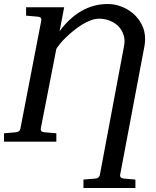

<svg xmlns="http://www.w3.org/2000/svg" viewBox="-35 -707 780 958"><path d="M168.5 -65.9Q167 -58.6 171.1 -53.2Q175.3 -47.9 188 -46.9L246.1 -42V0H-15.1V-42L43 -46.9Q64 -48.3 66.9 -65.9L170.9 -604Q172.4 -612.3 168.5 -617.7Q164.6 -623 150.9 -624L95.2 -628.9V-670.9H285.2L262.2 -550.8Q311 -617.7 371.6 -652.3Q432.1 -687 502.9 -687Q536.6 -687 569.8 -674.6Q603 -662.1 629.6 -639.2Q656.2 -616.2 672.6 -584Q689 -551.8 689 -512.2Q689 -496.1 686 -478L564.5 165Q563 172.4 567.4 177.7Q571.8 183.1 584.5 184.1L640.6 189V231H381.3V189L439.5 184.1Q460.4 182.6 463.4 165L584 -478Q589.8 -507.8 581.5 -533Q573.2 -558.1 555.7 -575.9Q538.1 -593.8 512.7 -603.8Q487.3 -613.8 459 -613.8Q439.5 -613.8 418 -605.7Q396.5 -597.7 375 -584.5Q353.5 -571.3 333 -554.7Q312.5 -538.1 295.2 -521.5Q277.8 -504.9 265.1 -489.3Q252.4 -473.6 246.1 -462.9Z"/></svg>

Font: Charis SIL Am
Style: Italic
Weight: 400
Italic angle: -11°
Foundry: SIL International
Version: Version 5.000